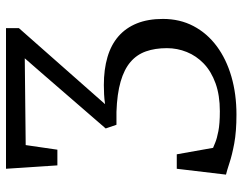

<svg xmlns="http://www.w3.org/2000/svg" viewBox="-102 -680 789 624"><g transform="rotate(-90 292.0 -368.5)"><path d="M231 6Q176 6 137.2 -1.2Q98.5 -8.5 73.8 -16.8Q49 -25 36 -28L55 -188H102L123 -70Q128 -68 140.5 -62.8Q153 -57.5 177.2 -52.8Q201.5 -48 242 -48Q294 -48 332.8 -62Q371.5 -76 396.8 -100.2Q422 -124.5 434.5 -155.5Q447 -186.5 447 -220Q447 -258.5 436.5 -288.2Q426 -318 402 -338.5Q378 -359 338.2 -370.5Q298.5 -382 240 -384Q229.5 -384 219 -384Q208.5 -384 198 -384L186 -419L366.5 -627.5L414 -682L132 -679L117 -576H66L55 -743H512V-701L265 -421Q281.5 -423.5 296.8 -424.2Q312 -425 327 -425Q378 -425 418 -413.2Q458 -401.5 485.5 -377.5Q513 -353.5 527.5 -317.5Q542 -281.5 542 -233Q542 -178 518.8 -133.8Q495.5 -89.5 453.5 -58.2Q411.5 -27 354.8 -10.5Q298 6 231 6Z"/></g></svg>

Font: Merriweather 7pt Light
Style: Regular
Weight: 300
Designer: Eben Sorkin
Foundry: Eben Sorkin
Version: Version 2.200;gftools[0.9.31]